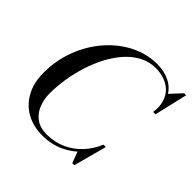

<svg xmlns="http://www.w3.org/2000/svg" viewBox="-193 -936 1121 1121"><g transform="rotate(45 368.0 -375.0)"><path d="M310 10Q233 10 175.8 -22.2Q118.5 -54.5 86.5 -114Q54.5 -173.5 54.5 -255Q54.5 -357.5 89.2 -448.8Q124 -540 184.8 -610Q245.5 -680 324 -720Q402.5 -760 490 -760Q549 -760 595.2 -736Q641.5 -712 665 -664.2Q688.5 -616.5 679.5 -545H669Q676 -595.5 664.2 -632Q652.5 -668.5 627.8 -691.8Q603 -715 569.8 -726.2Q536.5 -737.5 500 -737.5Q446.5 -737.5 401 -713.8Q355.5 -690 318.2 -648.8Q281 -607.5 252.2 -553.5Q223.5 -499.5 204.2 -438.8Q185 -378 175 -315.8Q165 -253.5 165 -195.5Q165 -144.5 182.2 -103Q199.5 -61.5 234 -37Q268.5 -12.5 320.5 -12.5Q387.5 -12.5 442 -37.5Q496.5 -62.5 536.5 -106.2Q576.5 -150 599 -205H610.5Q590.5 -143.5 546.8 -94.8Q503 -46 442.2 -18Q381.5 10 310 10ZM546.5 0 520 -70.5Q536.5 -89.5 554 -109.8Q571.5 -130 585.5 -158L599 -205H618.5L563.5 0ZM669 -545 676.5 -586.5Q674.5 -611.5 669.8 -633Q665 -654.5 652.5 -677.5L719.5 -750H736.5L688.5 -545Z"/></g></svg>

Font: Bodoni Moda SC
Style: Italic
Weight: 400
Italic angle: -13°
Designer: Owen Earl
Foundry: indestructible type
Version: Version 2.005